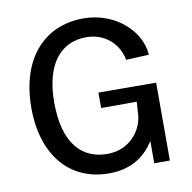

<svg xmlns="http://www.w3.org/2000/svg" viewBox="-82 -815 910 908"><g transform="rotate(-10 373.0 -361.5)"><path d="M371 10C486 10 550 -47 588 -107V0H663V-374L386 -375V-301H557L553 -240C549 -172 491 -82 378 -82C258 -82 172 -165 172 -365C172 -550 252 -643 374 -643C464 -643 528 -583 542 -505L652 -510C645 -627 527 -733 376 -733C187 -733 61 -593 61 -359C61 -132 180 10 371 10Z"/></g></svg>

Font: United Sans Medium
Style: Regular
Weight: 500
Designer: Pablo Impallari, Rodrigo Fuenzalida (Modified by Dan O. Williams)
Version: Version 1.000;PS 001.000;hotconv 1.0.88;makeotf.lib2.5.64775